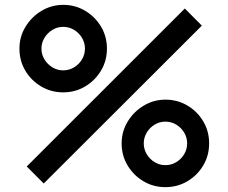

<svg xmlns="http://www.w3.org/2000/svg" viewBox="-20 -755 940 790"><path d="M240 -375Q190.5 -375 149.5 -399.2Q108.5 -423.5 84.2 -464.2Q60 -505 60 -555Q60 -604 85 -645Q110 -686 151 -710.5Q192 -735 240 -735Q289.5 -735 330.2 -710.8Q371 -686.5 395.5 -645.8Q420 -605 420 -555Q420 -505 395.5 -464.2Q371 -423.5 330.2 -399.2Q289.5 -375 240 -375ZM160 0 90 -70 740.5 -720 810.5 -649.5ZM240 -465.5Q264 -465.5 284.5 -477.8Q305 -490 317.2 -510.5Q329.5 -531 329.5 -555Q329.5 -579 317.2 -599.5Q305 -620 284.5 -632.2Q264 -644.5 240 -644.5Q216 -644.5 195.8 -632.2Q175.5 -620 163 -599.5Q150.5 -579 150.5 -555Q150.5 -531 163 -510.5Q175.5 -490 195.8 -477.8Q216 -465.5 240 -465.5ZM660.5 15Q611 15 570.2 -9.2Q529.5 -33.5 505 -74.2Q480.5 -115 480.5 -165Q480.5 -214 505.5 -255Q530.5 -296 571.5 -320.5Q612.5 -345 660.5 -345Q710 -345 751 -320.8Q792 -296.5 816.2 -255.8Q840.5 -215 840.5 -165Q840.5 -115 816.2 -74.2Q792 -33.5 751 -9.2Q710 15 660.5 15ZM660.5 -75.5Q685 -75.5 705.2 -87.8Q725.5 -100 737.8 -120.5Q750 -141 750 -165Q750 -189 737.8 -209.5Q725.5 -230 705.2 -242.2Q685 -254.5 660.5 -254.5Q636.5 -254.5 616.2 -242.2Q596 -230 583.8 -209.5Q571.5 -189 571.5 -165Q571.5 -141 583.8 -120.5Q596 -100 616.2 -87.8Q636.5 -75.5 660.5 -75.5Z"/></svg>

Font: Cns Manrope SemBd
Style: Regular
Weight: 600
Designer: Mikhail Sharanda
Foundry: Mikhail Sharanda
Version: Version 4.504